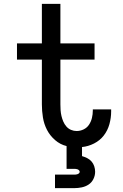

<svg xmlns="http://www.w3.org/2000/svg" viewBox="-20 -755 640 995"><path d="M265 220V150H365Q369 150 373.5 149.5Q378 149 382 147.5Q386 146 389.5 143Q393 140 393 135Q393 131 389.5 127.5Q386 124 382 122.5Q378 121 373.5 120.5Q369 120 365 120H325V2Q292 -6 265.5 -29Q239 -52 223.5 -82Q208 -112 202.5 -146Q197 -180 197 -214V-446H68V-530H197V-735H293V-530H470V-446H293V-214Q293 -199 294 -184Q295 -169 298.5 -154Q302 -139 308 -125Q314 -111 324 -99.5Q334 -88 348 -82Q362 -76 377 -76Q396 -76 413.5 -84.5Q431 -93 441.5 -109Q452 -125 456.5 -144Q461 -163 461 -182Q461 -183 461 -184.5Q461 -186 461 -188H556Q556 -185 556 -182.5Q556 -180 556 -177Q556 -144 547 -111.5Q538 -79 518 -53Q498 -27 467.5 -11.5Q437 4 405 7V54Q419 58 432 64.5Q445 71 454.5 82Q464 93 468.5 107Q473 121 473 135Q473 155 464 173Q455 191 439 201.5Q423 212 403.5 216Q384 220 365 220Z"/></svg>

Font: Iosevka Curly Slab MdEx
Style: Regular
Weight: 500
Width: 7
Monospace: yes
Designer: Belleve Invis
Foundry: Belleve Invis
Version: Version 11.1.0; ttfautohint (v1.8.3)